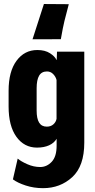

<svg xmlns="http://www.w3.org/2000/svg" viewBox="-20 -748 487 980"><path d="M45.9 167.5Q69.3 185.1 110.8 198.7Q152.3 212.4 199.7 212.4Q287.6 212.4 348.9 156Q410.2 99.6 410.2 -20V-484.4H271L269.5 -442.4H268.1Q260.3 -460 235.1 -476.3Q210 -492.7 170.4 -492.7Q105 -492.7 64.5 -438Q23.9 -383.3 23.9 -284.7V-204.6Q23.9 -105 63.7 -49.8Q103.5 5.4 168.9 5.4Q204.6 5.4 230.5 -6.3Q256.3 -18.1 269 -39.6V-4.4Q269 51.3 243.9 77.9Q218.8 104.5 185.1 104.5Q151.9 104.5 119.4 90.1Q86.9 75.7 70.3 61.5ZM167 -183.6V-297.4Q167 -340.3 179.7 -361.8Q192.4 -383.3 219.7 -383.3Q238.3 -383.3 251.2 -370.1Q264.2 -356.9 268.6 -339.8V-141.6Q265.6 -125 252.4 -113.3Q239.3 -101.6 218.8 -101.6Q192.4 -101.6 179.7 -122.1Q167 -142.6 167 -183.6ZM331.1 -726.6 204.1 -727.5 146 -547.4 290.5 -547.9Q301.3 -609.9 309.1 -641.6Q316.9 -673.3 331.1 -726.6Z"/></svg>

Font: Roboto Flex
Style: wght 700 wdth 25 opsz 34 GRAD 0.00 slnt 0.00 XTRA 468 XOPQ 96 YOPQ 79 YTLC 514 YTUC 712 YTAS 750 YTDE -203.00 YTFI 738
Weight: 700
Width: 1
Designer: Berlow after Robertson
Foundry: Google
Version: Version 3.100